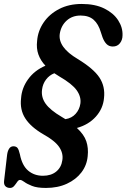

<svg xmlns="http://www.w3.org/2000/svg" viewBox="-37 -736 639 970"><path d="M195 213.5Q150 213.5 124.5 203.2Q99 193 85.8 183Q72.5 173 64 173Q56.5 173 49.8 183.2Q43 193.5 34.5 203.5Q26 213.5 14 213.5Q-1.5 213.5 -10.2 204.2Q-19 195 -16 174.5L-1 45.5Q1.5 27 9 15.2Q16.5 3.5 30 3Q44.5 3 51.2 11.2Q58 19.5 63.5 43.5Q74.5 100 105.2 126Q136 152 180 152Q221 152 247 130.8Q273 109.5 278 73Q283.5 38.5 262 6.8Q240.5 -25 182 -57.5Q119 -94 90.8 -137.8Q62.5 -181.5 69.5 -240Q73 -291.5 105.2 -336Q137.5 -380.5 192.5 -404Q168 -430 157 -460.8Q146 -491.5 150.5 -529.5Q154.5 -580 183.5 -622.5Q212.5 -665 261.8 -690.5Q311 -716 376 -716Q443.5 -716 490 -693Q536.5 -670 560 -633.5Q583.5 -597 582 -557.5Q582 -534.5 569 -517.8Q556 -501 533 -501Q514 -501 501.8 -513Q489.5 -525 481 -547.5L472.5 -573Q460.5 -614.5 436.2 -636Q412 -657.5 370 -657.5Q328 -657.5 299.8 -632Q271.5 -606.5 265 -565.5Q255 -497.5 355.5 -438Q436 -389 465.5 -344Q495 -299 488.5 -241Q484 -188 447.5 -147Q411 -106 351.5 -89.5Q387.5 -56.5 399 -22.2Q410.5 12 406 53Q402 98.5 374.5 134.8Q347 171 301 192.2Q255 213.5 195 213.5ZM275.5 -145Q285 -139.5 293.5 -134Q325.5 -139 345 -160.8Q364.5 -182.5 369 -212Q374 -246.5 350.8 -279.5Q327.5 -312.5 262.5 -350Q249 -358 237.5 -366Q212 -356 195.5 -334Q179 -312 175.5 -284Q170 -245.5 193.2 -212.5Q216.5 -179.5 275.5 -145Z"/></svg>

Font: Fraunces 144pt SuperSoft SemiBold
Style: Italic
Weight: 600
Italic angle: -16°
Version: Version 1.000;[b76b70a41]